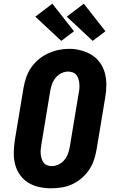

<svg xmlns="http://www.w3.org/2000/svg" viewBox="-20 -1010 640 1038"><path d="M256 8Q223 8 191 1Q159 -6 132.5 -22.5Q106 -39 88 -64.5Q70 -90 62 -120.5Q54 -151 54.5 -184.5Q55 -218 60 -251L107 -534Q112 -563 121.5 -591Q131 -619 148 -644Q165 -669 189 -689Q213 -709 240.5 -721.5Q268 -734 296.5 -740Q325 -746 354 -746Q387 -746 418.5 -737.5Q450 -729 476.5 -712.5Q503 -696 521 -670.5Q539 -645 547 -614.5Q555 -584 555 -550.5Q555 -517 549 -484L502 -201Q497 -172 487.5 -144Q478 -116 461 -91Q444 -66 420.5 -46Q397 -26 369.5 -13.5Q342 -1 313 3.5Q284 8 256 8ZM259 -112Q279 -112 297.5 -121Q316 -130 329 -146.5Q342 -163 348.5 -182Q355 -201 358 -220L405 -504Q408 -517 409 -530.5Q410 -544 409 -557Q408 -570 404.5 -582Q401 -594 393.5 -604Q386 -614 373.5 -618.5Q361 -623 348 -623Q329 -623 310.5 -613.5Q292 -604 279.5 -588Q267 -572 260.5 -553Q254 -534 251 -515L204 -231Q202 -218 200.5 -205Q199 -192 200 -179Q201 -166 204.5 -154Q208 -142 215 -132Q222 -122 234 -117Q246 -112 259 -112ZM481 -789 341 -920 433 -990 550 -841ZM311 -789 171 -920 263 -990 380 -841Z"/></svg>

Font: Iosevka Etoile Heavy Oblique
Style: Regular
Weight: 900
Italic angle: -9°
Designer: Belleve Invis
Foundry: Belleve Invis
Version: Version 15.5.2; ttfautohint (v1.8.4)